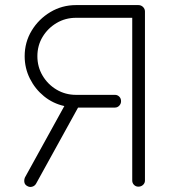

<svg xmlns="http://www.w3.org/2000/svg" viewBox="-20 -721 666 755"><path d="M524 13Q514 13 507 6Q500 -1 500 -11V-651H279Q237 -651 202.5 -630.5Q168 -610 147.5 -576Q127 -542 127 -500Q127 -458 147.5 -423.5Q168 -389 202.5 -368.5Q237 -348 279 -348H432Q442 -348 449 -341Q456 -334 456 -323Q456 -313 449 -305.5Q442 -298 432 -298H287L122 1Q117 10 107 13Q97 16 88 11Q78 6 76 -3.5Q74 -13 78 -23L233 -304Q188 -314 153 -342.5Q118 -371 97.5 -412Q77 -453 77 -500Q77 -555 104.5 -600.5Q132 -646 178 -673.5Q224 -701 279 -701H524Q535 -701 542.5 -693.5Q550 -686 550 -676V-11Q550 -1 542.5 6Q535 13 524 13Z"/></svg>

Font: Zen Kurenaido
Style: Regular
Weight: 400
Designer: Yoshimichi Ohira
Foundry: Positype
Version: Version 1.001